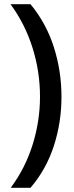

<svg xmlns="http://www.w3.org/2000/svg" viewBox="-20 -734 352 912"><path d="M272 -274Q272 -153 236 -41.5Q200 70 125 158H31Q100 65 135 -47Q170 -159 170 -275Q170 -394 134.5 -507Q99 -620 30 -714H125Q200 -623 236 -509.5Q272 -396 272 -274Z"/></svg>

Font: Noto Sans Arabic Med
Style: Regular
Weight: 500
Designer: Monotype Design Team, Nadine Chahine, Nizar Qandah and Khaled Hosny
Foundry: Monotype Imaging Inc.
Version: Version 2.012; ttfautohint (v1.8.4.7-5d5b)